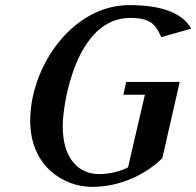

<svg xmlns="http://www.w3.org/2000/svg" viewBox="-20 -720 767 750"><path d="M473 -400 462 -350H546L480 -66C445 -49 407 -40 366 -40C291 -40 225 -96 225 -227C225 -317 278 -650 488 -650C572 -650 588 -622 610 -575L727 -608C695 -665 621 -700 485 -700C262 -700 98 -459 98 -249C98 -70 229 10 340 10C449 10 549 -38 614 -102L682 -400Z"/></svg>

Font: Pfennig
Style: BoldItalic
Weight: 700
Italic angle: -13°
Version: Version 20100423